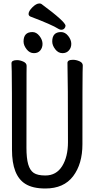

<svg xmlns="http://www.w3.org/2000/svg" viewBox="-20 -1058 540 1102"><path d="M240.2 23.9Q167 23.9 125 -2.9Q48.8 -50.8 48.8 -198.2Q48.8 -618.2 47.4 -648.2Q45.9 -678.2 45.9 -694.8Q45.9 -712.9 78.1 -712.9Q95.2 -712.9 114 -704.3Q132.8 -695.8 132.8 -680.2Q132.8 -668 132.3 -638.9Q131.8 -609.9 131.8 -210Q131.8 -149.9 141.8 -115Q151.9 -80.1 173.8 -65.4Q195.8 -50.8 240.2 -50.8Q303.2 -50.8 336.7 -104.5Q370.1 -158.2 370.1 -242.2Q370.1 -595.2 367.2 -696.8Q367.2 -714.8 398.9 -714.8Q417 -714.8 436 -706.5Q455.1 -698.2 455.1 -682.1Q455.1 -669.9 454.1 -645Q453.1 -620.1 453.1 -230Q453.1 -117.2 399.7 -46.6Q346.2 23.9 240.2 23.9ZM174.8 -752.9Q149.9 -752.9 132.6 -775.4Q115.2 -797.9 115.2 -819.8Q115.2 -874 166 -874Q189 -874 206.5 -851.6Q224.1 -829.1 224.1 -806.2Q224.1 -784.2 211.2 -768.6Q198.2 -752.9 174.8 -752.9ZM338.9 -752.9Q314 -752.9 296.9 -775.4Q279.8 -797.9 279.8 -819.8Q279.8 -874 330.1 -874Q354 -874 371.6 -851.6Q389.2 -829.1 389.2 -806.2Q389.2 -784.2 375.5 -768.6Q361.8 -752.9 338.9 -752.9ZM331.1 -887.2Q324.2 -887.2 315.9 -892.1Q278.8 -916 154.8 -962.9Q144 -967.8 144 -978Q144 -994.1 166 -1016.1Q188 -1038.1 206.1 -1038.1Q212.9 -1038.1 217.8 -1035.2Q356 -933.1 356 -910.2Q356 -901.9 349.4 -894.5Q342.8 -887.2 331.1 -887.2Z"/></svg>

Font: LXGW WenKai Mono GB Screen
Style: Regular
Weight: 400
Monospace: yes
Designer: LXGW / Fontworks Inc.
Foundry: LXGW / Fontworks Inc.
Version: Version 1.510;January 18,2025